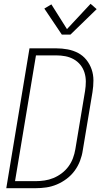

<svg xmlns="http://www.w3.org/2000/svg" viewBox="-20 -989 540 1009"><path d="M13 0 135 -735H275Q306 -735 335.5 -729.5Q365 -724 390.5 -710.5Q416 -697 434 -674.5Q452 -652 461.5 -624.5Q471 -597 471 -566.5Q471 -536 466 -505L415 -199Q411 -171 400.5 -143.5Q390 -116 372.5 -92Q355 -68 330.5 -49.5Q306 -31 278.5 -19.5Q251 -8 223 -4Q195 0 167 0ZM59 -37H167Q190 -37 214 -40.5Q238 -44 261 -53.5Q284 -63 304.5 -78.5Q325 -94 340 -114.5Q355 -135 363.5 -158Q372 -181 376 -205L427 -511Q431 -536 431 -560.5Q431 -585 424 -607.5Q417 -630 402.5 -648Q388 -666 367.5 -677.5Q347 -689 323.5 -693.5Q300 -698 275 -698H169ZM305 -807 213 -944 250 -966 332 -836 456 -969 488 -941 350 -807Z"/></svg>

Font: Iosevka Curly XLtObl
Style: Regular
Weight: 200
Italic angle: -9°
Monospace: yes
Designer: Belleve Invis
Foundry: Belleve Invis
Version: Version 11.1.0; ttfautohint (v1.8.3)